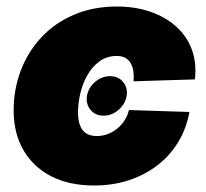

<svg xmlns="http://www.w3.org/2000/svg" viewBox="-20 -553 628 584"><path d="M294.9 -201.2Q270 -201.2 255.4 -218.8Q240.7 -236.3 244.6 -261.2Q248.5 -286.1 269 -303.7Q289.6 -321.3 314.9 -321.3Q339.8 -321.3 354.5 -303.7Q369.1 -286.1 365.2 -261.2Q360.8 -236.3 340.6 -218.8Q320.3 -201.2 294.9 -201.2ZM266.1 11.2Q189.9 11.2 135.3 -17.1Q80.6 -45.4 51 -96.9Q21.5 -148.4 21.5 -217.3Q21.5 -280.3 42.7 -337.2Q64 -394 104.7 -438.2Q145.5 -482.4 204.1 -507.8Q262.7 -533.2 335.9 -533.2Q390.6 -533.2 436.5 -517.6Q482.4 -502 515.1 -472.9Q547.9 -443.8 563.2 -403.1Q578.6 -362.3 572.8 -311.5L386.2 -305.7Q387.7 -321.3 385.7 -335.4Q383.8 -349.6 377.9 -360.1Q372.1 -370.6 361.6 -376.7Q351.1 -382.8 335 -382.8Q305.2 -382.8 283 -366.7Q260.7 -350.6 246.1 -325Q231.4 -299.3 224.4 -269.3Q217.3 -239.3 217.3 -211.4Q217.3 -187.5 223.4 -171.4Q229.5 -155.3 242.4 -147.2Q255.4 -139.2 274.4 -139.2Q291.5 -139.2 307.1 -145Q322.8 -150.9 336.2 -161.6Q349.6 -172.4 358.9 -186.8Q368.2 -201.2 372.1 -218.3L556.2 -212.4Q546.9 -161.6 521.7 -120.4Q496.6 -79.1 458.3 -49.8Q419.9 -20.5 371.3 -4.6Q322.8 11.2 266.1 11.2Z"/></svg>

Font: Inter 28pt Black
Style: Italic
Weight: 900
Italic angle: -9.3988°
Designer: Rasmus Andersson
Foundry: rsms
Version: Version 4.001;git-66647c0bb